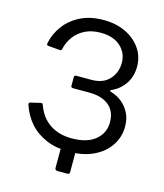

<svg xmlns="http://www.w3.org/2000/svg" viewBox="-127 -847 919 1074"><g transform="rotate(15 332.0 -310.5)"><path d="M310 131Q293 131 293 117V-29H378V117Q378 125 375 128Q372 131 364 131ZM341 10Q268 10 210.5 -14Q153 -38 114 -81.5Q75 -125 55 -185Q52 -196 60 -199L119 -213Q124 -214 127 -213Q130 -212 132 -207Q157 -136 210 -101Q263 -66 337 -66Q425 -66 473 -105.5Q521 -145 521 -208Q521 -272 479.5 -305.5Q438 -339 366 -339H273Q260 -339 260 -349V-401Q260 -411 273 -411H360Q427 -411 463 -450.5Q499 -490 499 -546Q499 -604 457 -641.5Q415 -679 342 -679Q291 -679 252.5 -660Q214 -641 190 -608.5Q166 -576 157 -536Q156 -531 154 -528.5Q152 -526 147 -526L77 -532Q71 -533 69.5 -535.5Q68 -538 69 -547Q80 -601 114.5 -648Q149 -695 206 -723.5Q263 -752 340 -752Q413 -752 468.5 -725Q524 -698 555.5 -652Q587 -606 587 -547Q587 -493 560 -451Q533 -409 487 -387Q476 -383 475.5 -380Q475 -377 486 -373Q520 -363 547.5 -340.5Q575 -318 592 -284.5Q609 -251 609 -207Q609 -146 576 -96.5Q543 -47 483 -18.5Q423 10 341 10Z"/></g></svg>

Font: Libre Franklin
Style: Regular
Weight: 400
Designer: Pablo Impallari, Rodrigo Fuenzalida, Nhung Nguyen
Foundry: Impallari Type
Version: Version 3.000